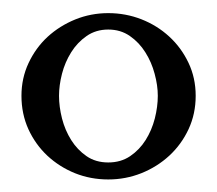

<svg xmlns="http://www.w3.org/2000/svg" viewBox="-20 -617 336 297"><path d="M147.5 -596.7Q174.3 -596.7 198.7 -587.2Q223.1 -577.6 241.7 -560.5Q260.3 -543.5 271.5 -520Q282.7 -496.6 282.7 -468.8Q282.7 -440.9 271.7 -417.2Q260.7 -393.6 241.9 -376.2Q223.1 -358.9 198.7 -349.1Q174.3 -339.4 147.5 -339.4Q120.1 -339.4 95.9 -349.1Q71.8 -358.9 53.2 -376.2Q34.7 -393.6 23.9 -417.2Q13.2 -440.9 13.2 -468.8Q13.2 -496.1 24.2 -519.5Q35.2 -543 53.7 -560.1Q72.3 -577.1 96.4 -586.9Q120.6 -596.7 147.5 -596.7ZM147.5 -571.3Q128.4 -571.3 114 -561.3Q99.6 -551.3 90.1 -536.1Q80.6 -521 75.9 -502.9Q71.3 -484.9 71.3 -468.8Q71.3 -452.1 75.9 -433.8Q80.6 -415.5 90.1 -400.4Q99.6 -385.3 113.8 -375.5Q127.9 -365.7 147.5 -365.7Q167 -365.7 181.4 -375.5Q195.8 -385.3 205.3 -400.4Q214.8 -415.5 219.5 -433.8Q224.1 -452.1 224.1 -468.8Q224.1 -484.9 219.2 -502.9Q214.4 -521 204.8 -536.1Q195.3 -551.3 180.9 -561.3Q166.5 -571.3 147.5 -571.3Z"/></svg>

Font: CAT Linz
Style: Regular
Weight: 400
Designer: Peter Wiegel
Foundry: Peter Wiegel
Version: Version 1.08